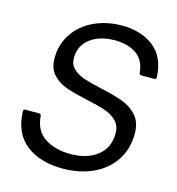

<svg xmlns="http://www.w3.org/2000/svg" viewBox="-114 -871 902 979"><g transform="rotate(15 336.5 -381.5)"><path d="M34 -221Q34 -231 44 -231H117Q127 -231 128 -221Q134 -142 189 -107Q244 -72 323 -72Q412 -72 466 -114.5Q520 -157 520 -233Q520 -274 495 -298.5Q470 -323 432.5 -335.5Q395 -348 334 -361Q265 -376 222 -391Q179 -406 149.5 -437.5Q120 -469 120 -523Q120 -597 158.5 -654Q197 -711 263.5 -742Q330 -773 411 -773Q513 -773 579 -721Q645 -669 649 -563Q649 -553 639 -553H570Q560 -553 559 -563Q553 -630 508 -660.5Q463 -691 395 -691Q315 -691 265 -653Q215 -615 215 -550Q215 -515 238 -493.5Q261 -472 295 -460.5Q329 -449 388 -436Q461 -420 506.5 -403.5Q552 -387 583.5 -352Q615 -317 615 -257Q615 -176 575 -115.5Q535 -55 464.5 -22.5Q394 10 304 10Q186 10 112 -47Q38 -104 34 -221Z"/></g></svg>

Font: Open Sauce Two
Style: Italic
Weight: 400
Italic angle: -10°
Designer: Alfredo Marco Pradil
Foundry: Creative Sauce Fz LLC
Version: Version 1.477